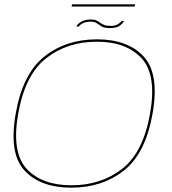

<svg xmlns="http://www.w3.org/2000/svg" viewBox="-20 -862 794 886"><path d="M309 4Q167 4 93.5 -74.8Q20 -153.5 52.5 -337.5Q84.5 -521.5 184.5 -601Q284.5 -680.5 427 -680.5Q569.5 -680.5 643 -601Q716.5 -521.5 684 -337.5Q651.5 -153.5 551.5 -74.8Q451.5 4 309 4ZM309.5 -7Q446.5 -7 543.8 -83Q641 -159 672.5 -337.8Q704 -516.5 633.5 -593Q563 -669.5 426.5 -669.5Q290 -669.5 192.8 -593Q95.5 -516.5 64 -337.8Q32.5 -159 103 -83Q173.5 -7 309.5 -7ZM487.5 -732.5Q461.5 -732.5 449.5 -739.8Q437.5 -747 427.2 -754.5Q417 -762 396.5 -762Q375 -762 360.8 -754Q346.5 -746 344.5 -739.5H332.5Q336.5 -750.5 354 -761.2Q371.5 -772 399.5 -772Q416.5 -772 425.5 -767.5Q434.5 -763 442 -757.2Q449.5 -751.5 460.2 -747Q471 -742.5 491.5 -742.5Q512 -742.5 525 -750.8Q538 -759 540.5 -765.5H552.5Q550 -757.5 535 -745Q520 -732.5 487.5 -732.5ZM310.5 -832 312.5 -842H603.5L601.5 -832Z"/></svg>

Font: Anybody ExtraExpanded Thin
Style: Italic
Weight: 100
Width: 8
Italic angle: -10°
Designer: Tyler Finck
Foundry: Etcetera Type Company
Version: Version 1.010; ttfautohint (v1.8.3) -l 8 -r 50 -G 200 -x 14 